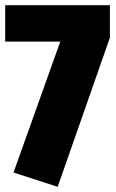

<svg xmlns="http://www.w3.org/2000/svg" viewBox="-20 -700 446 739"><path d="M403 -680V-555L202 19L32 -36L212 -540H0V-680Z"/></svg>

Font: Fira Sans Extra Condensed Black
Style: Regular
Weight: 900
Width: 1
Designer: Carrois Corporate & Edenspiekermann AG
Foundry: Carrois Corporate GbR & Edenspiekermann AG
Version: Version 4.203